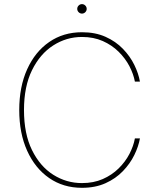

<svg xmlns="http://www.w3.org/2000/svg" viewBox="-20 -892 763 922"><path d="M652 -500H627.8Q621.1 -536.2 601.6 -573.9Q582 -611.5 549.7 -643.5Q517.4 -675.4 473.4 -695Q429.3 -714.5 373.6 -714.5Q299 -714.5 235.6 -673.8Q172.2 -633.2 133.7 -554.9Q95.2 -476.6 95.2 -363.6Q95.2 -249.3 133.7 -171.2Q172.2 -93 235.6 -52.9Q299 -12.8 373.6 -12.8Q429.3 -12.8 473.4 -32.1Q517.4 -51.5 549.7 -83.3Q582 -115.1 601.6 -152.9Q621.1 -190.7 627.8 -227.3H652Q645.2 -188.9 625 -147.5Q604.8 -106.2 570.3 -70.3Q535.9 -34.4 486.9 -12.3Q437.9 9.9 373.6 9.9Q284.1 9.9 216.3 -36.9Q148.4 -83.8 110.4 -168Q72.4 -252.1 72.4 -363.6Q72.4 -475.1 110.4 -559.3Q148.4 -643.5 216.3 -690.3Q284.1 -737.2 373.6 -737.2Q437.9 -737.2 486.9 -715.2Q535.9 -693.2 570.3 -657.5Q604.8 -621.8 625 -580.4Q645.2 -539.1 652 -500ZM373.6 -826.7Q364.3 -826.7 357.6 -833.5Q350.9 -840.2 350.9 -849.4Q350.9 -858.7 357.6 -865.4Q364.3 -872.2 373.6 -872.2Q382.8 -872.2 389.6 -865.4Q396.3 -858.7 396.3 -849.4Q396.3 -840.2 389.6 -833.5Q382.8 -826.7 373.6 -826.7Z"/></svg>

Font: Inter Thin BETA
Style: Regular
Weight: 100
Designer: Rasmus Andersson
Foundry: rsms
Version: Version 3.011;git-f93a4a705